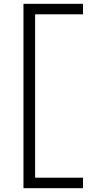

<svg xmlns="http://www.w3.org/2000/svg" viewBox="-20 -843 540 1006"><path d="M103 143V-823H415V-768H164V88H415V143Z"/></svg>

Font: Iosevka Term Light
Style: Regular
Weight: 300
Monospace: yes
Designer: Belleve Invis
Foundry: Belleve Invis
Version: Version 9.0.1; ttfautohint (v1.8.3)